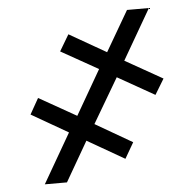

<svg xmlns="http://www.w3.org/2000/svg" viewBox="-48 -686 741 734"><g transform="rotate(-5 322.5 -318.5)"><path d="M303.7 -212.9 445.3 -130.9 410.2 -70.3 267.6 -152.3 179.7 0H94.7L204.1 -189.5L63.5 -270.5L97.7 -331.1L241.2 -250L339.8 -420.9L197.3 -501L234.4 -563.5L376 -482.4L465.8 -636.7H549.8L438.5 -444.3L582 -363.3L545.9 -303.7L404.3 -383.8Z"/></g></svg>

Font: Pretendard
Style: Bold
Weight: 700
Designer: Base glyphs from Inter by Rasmus Andersson; Hangeul glyphs from Noto Sans CJK(Source Han Sans) by Jang Soo-young and Kan
Foundry: Kil Hyung-jin
Version: Version 1.309